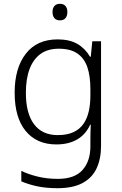

<svg xmlns="http://www.w3.org/2000/svg" viewBox="-20 -749 639 1009"><path d="M283 -542Q346 -542 387 -518Q428 -494 453 -451H457L465 -532H511V17Q511 86 487.5 136Q464 186 413.5 213Q363 240 282 240Q222 240 175.5 230Q129 220 92 204V149Q129 167 178 179Q227 191 284 191Q372 191 413.5 144.5Q455 98 455 20V-11Q455 -32 455.5 -53.5Q456 -75 457 -94H454Q431 -43 386 -16.5Q341 10 276 10Q173 10 115 -60.5Q57 -131 57 -262Q57 -391 115.5 -466.5Q174 -542 283 -542ZM289 -493Q231 -493 193 -465.5Q155 -438 135.5 -386.5Q116 -335 116 -261Q116 -153 159 -96Q202 -39 283 -39Q333 -39 366 -54.5Q399 -70 418.5 -98Q438 -126 446.5 -164Q455 -202 455 -246V-281Q455 -349 439 -396Q423 -443 386.5 -468Q350 -493 289 -493ZM295 -729Q314 -729 324 -717.5Q334 -706 334 -686Q334 -665 324 -653.5Q314 -642 295 -642Q276 -642 266 -653.5Q256 -665 256 -686Q256 -706 266 -717.5Q276 -729 295 -729Z"/></svg>

Font: Noto Sans Devanagari Light
Style: Regular
Weight: 300
Version: Version 2.003